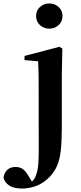

<svg xmlns="http://www.w3.org/2000/svg" viewBox="-115 -821 470 1112"><path d="M13 271Q-35 271 -61.5 253.5Q-88 236 -95 207Q-83 146 -24 146Q-1 146 16.5 158Q34 170 49 197L79 245V251H57V242Q69 232 78.5 221.5Q88 211 94 192Q105 164 107.5 119Q110 74 109.5 16.5Q109 -41 109 -106V-304Q109 -354 108.5 -392Q108 -430 106 -466L27 -473V-497L229 -550L246 -540L243 -388V-80Q243 -1 237 51.5Q231 104 215.5 139.5Q200 175 171 205Q134 242 93 256.5Q52 271 13 271ZM171 -655Q139 -655 116.5 -675.5Q94 -696 94 -729Q94 -760 116.5 -780.5Q139 -801 171 -801Q202 -801 224.5 -780.5Q247 -760 247 -729Q247 -696 224.5 -675.5Q202 -655 171 -655Z"/></svg>

Font: Noto Serif TC ExtraLight
Style: Bold
Weight: 700
Version: Version 2.002-H1;hotconv 1.1.0;makeotfexe 2.6.0